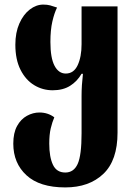

<svg xmlns="http://www.w3.org/2000/svg" viewBox="-20 -564 599 838"><path d="M265 254Q153 254 95.5 201Q38 148 38 63Q38 16 54.5 -14Q71 -44 97.5 -58.5Q124 -73 152 -73Q189 -73 217 -52Q208 -31 201.5 -4Q195 23 195 63Q195 121 211 155Q227 189 265 189Q302 189 319 151.5Q336 114 336 18V-145Q336 -169 337.5 -192.5Q339 -216 342 -242H336Q317 -209 286 -189.5Q255 -170 210 -170Q166 -170 129 -192.5Q92 -215 69.5 -259.5Q47 -304 47 -369Q47 -422 64.5 -461.5Q82 -501 110 -522.5Q138 -544 169 -544Q186 -544 199 -540.5Q212 -537 229 -531Q217 -507 208.5 -470Q200 -433 200 -381Q200 -311 218 -277Q236 -243 267 -243Q302 -243 319 -279.5Q336 -316 336 -371V-536H493V15Q493 136 431 195Q369 254 265 254Z"/></svg>

Font: Noto Serif Georgian Condensed ExtraBold
Style: Regular
Weight: 800
Width: 3
Designer: Monotype Design Team, Akaki Razmadze
Foundry: Google LLC
Version: Version 2.003; ttfautohint (v1.8.4.7-5d5b)